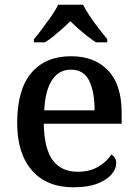

<svg xmlns="http://www.w3.org/2000/svg" viewBox="-20 -786 585 816"><path d="M292 10Q178 10 115.5 -62Q53 -134 53 -264Q53 -405 113 -476Q173 -547 282 -547Q382 -547 439.5 -486.5Q497 -426 497 -307V-260H166Q168 -153 204.5 -104.5Q241 -56 310 -56Q362 -56 398.5 -78Q435 -100 453 -129Q462 -125 468 -115Q474 -105 474 -91Q474 -69 454.5 -45.5Q435 -22 394.5 -6Q354 10 292 10ZM382 -317Q382 -396 359 -443Q336 -490 281 -490Q230 -490 201 -445.5Q172 -401 168 -317ZM124 -619Q140 -638 159.5 -664Q179 -690 198 -717Q217 -744 227 -766H333Q344 -744 362 -717Q380 -690 400.5 -664Q421 -638 436 -619V-606H388Q371 -617 351 -632.5Q331 -648 312.5 -664.5Q294 -681 279 -696Q264 -681 245.5 -664.5Q227 -648 208 -632.5Q189 -617 171 -606H124Z"/></svg>

Font: Noto Serif Gujarati Medium
Style: Regular
Weight: 500
Version: Version 2.102